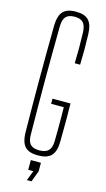

<svg xmlns="http://www.w3.org/2000/svg" viewBox="-143 -852 577 1047"><g transform="rotate(15 145.0 -328.0)"><path d="M150 5.5Q115.5 5.5 94.5 -5Q73.5 -15.5 63.5 -38Q53.5 -60.5 52.5 -96.5Q51.5 -176.5 51 -251.5Q50.5 -326.5 50.5 -399.8Q50.5 -473 51 -548Q51.5 -623 52.5 -703Q53.5 -739.5 63.5 -762Q73.5 -784.5 94.2 -795Q115 -805.5 149 -805.5Q198 -805.5 220.5 -781.8Q243 -758 244.5 -703.5Q246 -658.5 246 -618.2Q246 -578 244.5 -532H214Q215.5 -578 215.5 -619.2Q215.5 -660.5 214 -706Q212.5 -744 197.2 -760.5Q182 -777 149 -777Q115 -777 99.8 -760.5Q84.5 -744 83.5 -706Q82.5 -625 82 -549.2Q81.5 -473.5 81.5 -400Q81.5 -326.5 82 -250.8Q82.5 -175 83.5 -94Q83.5 -56.5 99 -39.8Q114.5 -23 150 -23Q185 -23 201.5 -39.8Q218 -56.5 218.5 -94Q219 -127.5 219.2 -158.5Q219.5 -189.5 219.2 -220.5Q219 -251.5 218.5 -285H147V-314H248.5Q249.5 -278.5 249.5 -227.8Q249.5 -177 248.5 -96.5Q247.5 -42 224.2 -18.2Q201 5.5 150 5.5ZM127 151 148.5 95H119.5V40H176.5V88.5L153 151Z"/></g></svg>

Font: Big Shoulders Display Thin ExtraLight
Style: Regular
Weight: 250
Version: Version 2.002